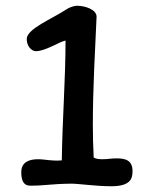

<svg xmlns="http://www.w3.org/2000/svg" viewBox="-20 -648 504 668"><path d="M316 -590C316 -614 278 -628 247 -628C239 -628 220 -622 212 -616C161 -582 73 -548 73 -512C73 -488 89 -470 105 -470C138 -470 185 -502 208 -507C208 -371 197 -234 195 -90C158 -87 138 -94 112 -94C83 -94 54 -85 54 -49C54 -22 61 -2 85 -2C139 -2 153 -8 228 -9C254 -9 314 0 367 0C432 0 441 -25 441 -51C442 -90 417 -97 386 -97C365 -97 355 -94 337 -94C325 -94 313 -95 306 -100C304 -136 303 -175 303 -214C303 -341 311 -479 316 -590Z"/></svg>

Font: Itim
Style: Regular
Weight: 400
Designer: CadsonDemak Team
Foundry: Pablo Impallari
Version: Version 1.002;PS 001.002;hotconv 1.0.88;makeotf.lib2.5.64775